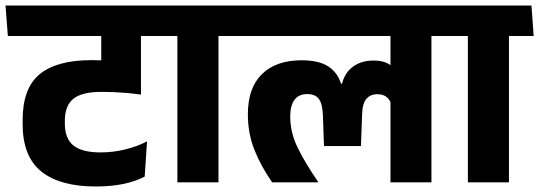

<svg xmlns="http://www.w3.org/2000/svg" viewBox="-40 -661 1954 696"><path d="M288.5 -530.5H557L549 -641H280.5ZM471 -568H327.5V-467.5H471ZM-11.5 -530.5H567L559 -641H-20ZM327 -361.5 471 -322.5V-570H327ZM484.5 -21 493 -148.5Q458.5 -130.5 414.5 -119.5Q370.5 -108.5 325 -108.5Q257 -108.5 226 -133.8Q195 -159 195 -213V-222.5Q195 -278 226 -303Q257 -328 329 -328Q352.5 -328 374.5 -327Q396.5 -326 420 -324Q443.5 -322 471 -318V-428Q422.5 -436 379.8 -439.5Q337 -443 292 -443Q166 -443 104 -392.2Q42 -341.5 42 -225.5V-212Q42 -94 109.5 -39.5Q177 15 307.5 15Q362.5 15 407.2 5.8Q452 -3.5 484.5 -21Z M752 0V-568H603V0ZM841.5 -530.5 833.5 -641H513.5L521.5 -530.5Z M1524 -568H1375.5V0H1524ZM1344.5 -530.5H1613.5L1605.5 -641H1336.5ZM802 -530.5H1562.5L1554.5 -641H794ZM1053.5 -442.5Q960.5 -442.5 909.5 -392.2Q858.5 -342 858.5 -247Q858.5 -178 881.8 -119Q905 -60 946.5 0H1113V-2Q1066.5 -69.5 1039.2 -125.2Q1012 -181 1012 -239Q1012 -278 1027.5 -299Q1043 -320 1073.5 -320Q1103.5 -320 1116.2 -302Q1129 -284 1130.5 -244L1134.5 -131.5H1268.5L1272.5 -244Q1273.5 -285.5 1288 -302.5Q1302.5 -319.5 1328 -319.5Q1349 -319.5 1361.5 -309.2Q1374 -299 1379.5 -280.5L1387.5 -413.5Q1376 -427.5 1357.8 -434.5Q1339.5 -441.5 1313.5 -441.5Q1270.5 -441.5 1240.2 -419.8Q1210 -398 1200 -358H1196Q1183.5 -398.5 1149.5 -420.5Q1115.5 -442.5 1053.5 -442.5Z M1805 0V-568H1656V0ZM1894.5 -530.5 1886.5 -641H1566.5L1574.5 -530.5Z"/></svg>

Font: Anek Devanagari Medium
Style: Bold
Weight: 700
Version: Version 1.003